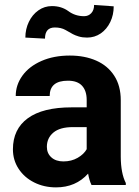

<svg xmlns="http://www.w3.org/2000/svg" viewBox="-20 -769 576 798"><path d="M452.6 -742.7Q452.6 -707 438.2 -677.2Q423.8 -647.5 398.7 -630.1Q373.5 -612.8 341.8 -612.8Q322.8 -612.8 307.4 -617.4Q292 -622.1 283 -627Q273.9 -631.8 252 -644.5Q233.9 -654.8 208 -654.8Q167 -654.8 167 -608.4L85.4 -612.8Q85.4 -647.9 99.9 -678Q114.3 -708 139.4 -725.8Q164.6 -743.7 195.8 -743.7Q235.4 -743.7 264.2 -722.7Q292.5 -701.7 329.6 -701.7Q347.7 -701.7 359.4 -714.4Q371.1 -727.1 371.1 -748.5ZM360.4 0Q351.1 -19 346.2 -47.4Q294.9 9.8 212.9 9.8Q163.1 9.8 122.1 -10.7Q81.1 -31.2 57.4 -67.4Q33.7 -103.5 33.7 -148.4Q33.7 -232.4 95.7 -277.6Q157.7 -322.8 277.3 -322.8H340.3V-353.5Q340.3 -391.6 321 -412.6Q301.8 -433.6 262.2 -433.6Q186.5 -433.6 186.5 -370.1H45.4Q45.4 -416 73.2 -454.6Q101.1 -493.2 152.3 -515.6Q203.6 -538.1 270 -538.1Q332 -538.1 379.9 -517.1Q427.7 -496.1 454.8 -454.3Q481.9 -412.6 481.9 -352.5V-117.2Q482.4 -48.3 502.9 -8.3V0ZM340.3 -148.9V-240.7H282.7Q229 -240.7 201.9 -218Q174.8 -195.3 174.8 -158.7Q174.8 -131.8 193.4 -115Q211.9 -98.1 243.7 -98.1Q276.9 -98.1 302.7 -113Q328.6 -127.9 340.3 -148.9Z"/></svg>

Font: Mardoto
Style: Bold
Weight: 700
Designer: Christian Robertson, Vahan Hovhannisyan
Foundry: Google
Version: Version 1.000